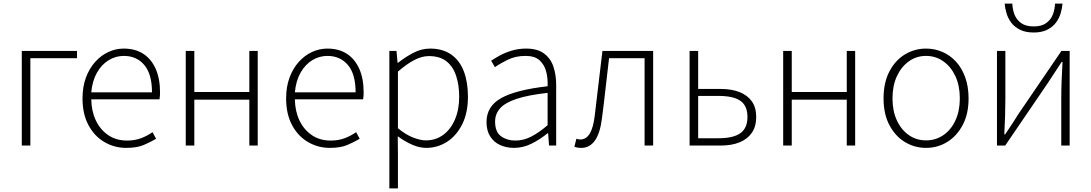

<svg xmlns="http://www.w3.org/2000/svg" viewBox="-20 -815 6111 1075"><path d="M102 0V-530H411V-489H150V0Z M687 13Q620 13 564 -20Q508 -53 475 -115Q442 -177 442 -264Q442 -329 461 -380.5Q480 -432 513 -468.5Q546 -505 587 -524Q628 -543 673 -543Q736 -543 781 -514.5Q826 -486 851 -431Q876 -376 876 -298Q876 -289 875.5 -279.5Q875 -270 873 -259H491Q492 -192 517 -140Q542 -88 586.5 -58Q631 -28 691 -28Q735 -28 769.5 -41Q804 -54 834 -75L854 -38Q822 -19 784 -3Q746 13 687 13ZM491 -298H831Q831 -400 788 -451Q745 -502 673 -502Q628 -502 588.5 -478Q549 -454 523 -408.5Q497 -363 491 -298Z M1020 0V-530H1068V-300H1376V-530H1423V0H1376V-257H1068V0Z M1827 13Q1760 13 1704 -20Q1648 -53 1615 -115Q1582 -177 1582 -264Q1582 -329 1601 -380.5Q1620 -432 1653 -468.5Q1686 -505 1727 -524Q1768 -543 1813 -543Q1876 -543 1921 -514.5Q1966 -486 1991 -431Q2016 -376 2016 -298Q2016 -289 2015.5 -279.5Q2015 -270 2013 -259H1631Q1632 -192 1657 -140Q1682 -88 1726.5 -58Q1771 -28 1831 -28Q1875 -28 1909.5 -41Q1944 -54 1974 -75L1994 -38Q1962 -19 1924 -3Q1886 13 1827 13ZM1631 -298H1971Q1971 -400 1928 -451Q1885 -502 1813 -502Q1768 -502 1728.5 -478Q1689 -454 1663 -408.5Q1637 -363 1631 -298Z M2160 240V-530H2200L2206 -463H2208Q2247 -494 2293 -518.5Q2339 -543 2388 -543Q2459 -543 2506.5 -509.5Q2554 -476 2577 -415.5Q2600 -355 2600 -273Q2600 -183 2567.5 -118.5Q2535 -54 2482 -20.5Q2429 13 2366 13Q2329 13 2288.5 -4.5Q2248 -22 2207 -52L2208 46V240ZM2365 -29Q2419 -29 2461 -59.5Q2503 -90 2527 -145.5Q2551 -201 2551 -273Q2551 -338 2534 -390Q2517 -442 2480 -471.5Q2443 -501 2381 -501Q2342 -501 2299 -478.5Q2256 -456 2208 -414V-97Q2253 -60 2294 -44.5Q2335 -29 2365 -29Z M2858 13Q2816 13 2781 -2.5Q2746 -18 2725 -50.5Q2704 -83 2704 -132Q2704 -220 2786.5 -266Q2869 -312 3046 -332Q3048 -374 3038.5 -412.5Q3029 -451 3002 -476.5Q2975 -502 2922 -502Q2867 -502 2823 -480.5Q2779 -459 2751 -439L2730 -475Q2749 -488 2778 -504Q2807 -520 2845 -531.5Q2883 -543 2926 -543Q2989 -543 3026 -515.5Q3063 -488 3078.5 -442Q3094 -396 3094 -340V0H3054L3049 -69H3046Q3006 -36 2958 -11.5Q2910 13 2858 13ZM2865 -28Q2911 -28 2954 -50Q2997 -72 3046 -114V-295Q2937 -283 2872.5 -261.5Q2808 -240 2780 -208.5Q2752 -177 2752 -134Q2752 -76 2785.5 -52Q2819 -28 2865 -28Z M3235 13Q3222 13 3213.5 11.5Q3205 10 3196 7L3207 -38Q3212 -37 3217 -35.5Q3222 -34 3229 -34Q3262 -34 3282 -67Q3302 -100 3310 -168Q3321 -259 3331.5 -349.5Q3342 -440 3353 -530H3637V0H3589V-489H3390Q3380 -406 3371 -324Q3362 -242 3351 -158Q3341 -71 3311.5 -29Q3282 13 3235 13Z M3841 0V-530H3889V-317H4014Q4076 -317 4120.5 -299.5Q4165 -282 4189.5 -247.5Q4214 -213 4214 -160Q4214 -107 4189.5 -71.5Q4165 -36 4120.5 -18Q4076 0 4014 0ZM3889 -41H4003Q4086 -41 4125.5 -69.5Q4165 -98 4165 -160Q4165 -223 4125.5 -250.5Q4086 -278 4003 -278H3889Z M4365 0V-530H4413V-300H4721V-530H4768V0H4721V-257H4413V0Z M5165 13Q5101 13 5047 -19.5Q4993 -52 4960 -114Q4927 -176 4927 -264Q4927 -353 4960 -415.5Q4993 -478 5047 -510.5Q5101 -543 5165 -543Q5213 -543 5256 -524.5Q5299 -506 5332 -470.5Q5365 -435 5384 -382.5Q5403 -330 5403 -264Q5403 -176 5369.5 -114Q5336 -52 5282.5 -19.5Q5229 13 5165 13ZM5165 -29Q5219 -29 5262 -58.5Q5305 -88 5329.5 -141Q5354 -194 5354 -264Q5354 -335 5329.5 -388Q5305 -441 5262 -471.5Q5219 -502 5165 -502Q5111 -502 5068.5 -471.5Q5026 -441 5001.5 -388Q4977 -335 4977 -264Q4977 -194 5001.5 -141Q5026 -88 5068.5 -58.5Q5111 -29 5165 -29Z M5562 0V-530H5609V-263Q5609 -220 5607.5 -168Q5606 -116 5603 -63H5608Q5625 -88 5646.5 -120.5Q5668 -153 5683 -178L5923 -530H5969V0H5922V-267Q5922 -311 5924 -363Q5926 -415 5929 -468H5924Q5908 -443 5886 -410Q5864 -377 5848 -352L5608 0ZM5768 -633Q5722 -633 5691 -648.5Q5660 -664 5642 -688Q5624 -712 5615.5 -740.5Q5607 -769 5605 -795H5648Q5649 -763 5660 -734Q5671 -705 5697 -686Q5723 -667 5768 -667Q5812 -667 5838 -686Q5864 -705 5875 -734Q5886 -763 5887 -795H5929Q5927 -769 5918.5 -740.5Q5910 -712 5892 -688Q5874 -664 5843.5 -648.5Q5813 -633 5768 -633Z"/></svg>

Font: Noto Sans JP ExtraLight
Style: Regular
Weight: 250
Designer: Ryoko NISHIZUKA  (kana, bopomofo & ideographs); Paul D. Hunt (Latin, Greek & Cyrillic); Sandoll Communications , Soo-you
Foundry: Adobe
Version: Version 2.004-H2;hotconv 1.0.118;makeotfexe 2.5.65603